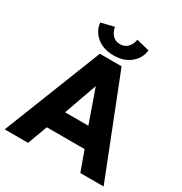

<svg xmlns="http://www.w3.org/2000/svg" viewBox="-197 -981 1062 1121"><g transform="rotate(30 334.0 -420.0)"><path d="M491.5 -819Q485.5 -763.5 441.2 -727.5Q397 -691.5 329 -691.5Q261 -691.5 216.8 -726.8Q172.5 -762 166 -819L253.5 -840.5Q257 -812.5 276.2 -789.8Q295.5 -767 329 -767Q362 -767 381.5 -789.8Q401 -812.5 404 -840.5ZM255.5 -660H402L662 0H505L456.5 -133.5H202L152.5 0H-5ZM250.5 -262.5H407.5L330 -482.5H328.5Z"/></g></svg>

Font: League Spartan
Style: Bold
Weight: 700
Foundry: The League of Moveable Type
Version: Version 2.002